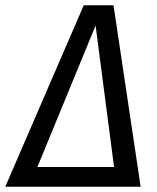

<svg xmlns="http://www.w3.org/2000/svg" viewBox="-50 -709 598 729"><path d="M484 0H-30L268 -689H381ZM92 -75H383L313 -612Z"/></svg>

Font: Fira Sans Condensed
Style: Italic
Weight: 400
Width: 3
Italic angle: -8°
Designer: bBox Type GmbH & Carrois Corporate GbR & Edenspiekermann AG
Foundry: bBox Type GmbH & Carrois Corporate GbR & Edenspiekermann AG
Version: Version 4.301